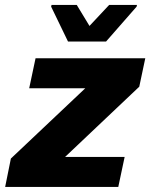

<svg xmlns="http://www.w3.org/2000/svg" viewBox="-32 -741 595 761"><path d="M-11.6 0 11.1 -112.6 305.9 -391.1H83.7L108.9 -510H543.8L520 -397.4L225.9 -118.9H462L436.8 0ZM237.6 -576.3 170.7 -714.6 172.3 -721.5H272.2L322.7 -638.2L400.7 -721.5H511L509.4 -714.6L388.3 -576.3Z"/></svg>

Font: Saira Thin
Style: Italic
Weight: 100
Italic angle: -12°
Designer: Hector Gatti with collaboration of the Omnibus-Type team
Foundry: Omnibus-Type
Version: Version 1.101